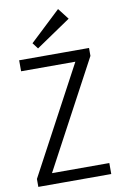

<svg xmlns="http://www.w3.org/2000/svg" viewBox="-101 -994 656 1050"><g transform="rotate(-10 226.5 -469.5)"><path d="M24 -44 368 -687 393 -639H41V-700H429V-656L85 -13L58 -61H429V0H24ZM347 -877 154 -746 129 -779 299 -939Z"/></g></svg>

Font: Pathway Extreme SemiCondensed Light
Style: Regular
Weight: 300
Width: 4
Version: Version 1.001;gftools[0.9.26]